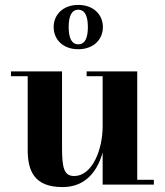

<svg xmlns="http://www.w3.org/2000/svg" viewBox="-20 -750 669 780"><path d="M198 -640C198 -589 236.5 -550 298 -550C359.5 -550 398 -589 398 -640C398 -691 359.5 -730 298 -730C236.5 -730 198 -691 198 -640ZM259 -640C259 -684.5 271 -710.5 298 -710.5C325 -710.5 337 -684.5 337 -640C337 -595.5 325 -570 298 -570C271 -570 259 -595.5 259 -640ZM232 -460H24.5V-440.5H92.5V-141C92.5 -54 120.5 10 234 10C329.5 10 376.5 -57 397 -130.5V0H605V-19.5H537.5V-460H332V-440.5H397V-236.5C397 -145 356.5 -35 281 -35C239.5 -35 232 -69 232 -153Z"/></svg>

Font: Bodoni* 11pt
Style: Bold
Weight: 700
Version: Version 2.3